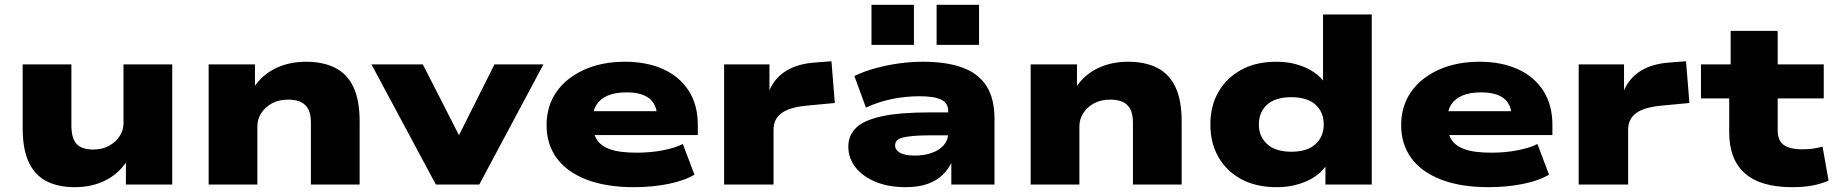

<svg xmlns="http://www.w3.org/2000/svg" viewBox="-20 -765 7606 796"><path d="M289 11Q221 11 172.5 -14Q124 -39 99 -93Q74 -147 74 -233V-498H276V-245Q276 -207 286.5 -185Q297 -163 317.5 -154Q338 -145 366 -145Q404 -145 432 -160.5Q460 -176 476 -200.5Q492 -225 492 -253V-498H694V0H502V-95H505Q470 -43 415 -16Q360 11 289 11Z M845 0V-498H1037V-402H1032Q1067 -455 1123 -482Q1179 -509 1249 -509Q1320 -509 1370 -483.5Q1420 -458 1445.5 -403.5Q1471 -349 1471 -262V0H1269V-255Q1269 -293 1257.5 -313.5Q1246 -334 1225.5 -343Q1205 -352 1174 -352Q1137 -352 1108.5 -337Q1080 -322 1063.5 -296.5Q1047 -271 1047 -242V0Z M1787 0 1520 -498H1733L1902 -167H1864L2030 -498H2233L1967 0Z M2608 11Q2493 11 2411.5 -20.5Q2330 -52 2288 -109.5Q2246 -167 2246 -246Q2246 -324 2286 -382.5Q2326 -441 2400 -475Q2474 -509 2571 -509Q2662 -509 2730 -478Q2798 -447 2835.5 -388.5Q2873 -330 2873 -247V-205H2410V-304H2725L2704 -286Q2702 -334 2670.5 -358Q2639 -382 2577 -382Q2530 -382 2499 -368.5Q2468 -355 2452.5 -330Q2437 -305 2437 -269V-256Q2437 -216 2453 -188.5Q2469 -161 2508.5 -146.5Q2548 -132 2620 -132Q2678 -132 2729 -142Q2780 -152 2811 -168L2859 -41Q2818 -16 2751 -2.5Q2684 11 2608 11Z M2982 0V-498H3170V-370H3163Q3180 -430 3230.5 -465.5Q3281 -501 3362 -506L3427 -511L3441 -338L3324 -327Q3252 -320 3219.5 -295.5Q3187 -271 3187 -228V0Z M3734 11Q3664 11 3610.5 -11Q3557 -33 3527 -71Q3497 -109 3497 -157Q3497 -203 3528.5 -234.5Q3560 -266 3634 -282.5Q3708 -299 3835 -299H3933V-204H3839Q3796 -204 3767.5 -201.5Q3739 -199 3722 -194.5Q3705 -190 3698 -182Q3691 -174 3691 -162Q3691 -143 3711.5 -131.5Q3732 -120 3773 -120Q3811 -120 3842.5 -131Q3874 -142 3892.5 -163Q3911 -184 3911 -212V-305Q3911 -338 3882 -352Q3853 -366 3793 -366Q3734 -366 3678 -354.5Q3622 -343 3570 -319L3522 -450Q3562 -469 3609 -482Q3656 -495 3706.5 -502Q3757 -509 3806 -509Q3905 -509 3971 -484.5Q4037 -460 4070 -408Q4103 -356 4103 -273V0H3924V-102L3930 -103Q3915 -66 3888.5 -40.5Q3862 -15 3824 -2Q3786 11 3734 11ZM3863 -579V-745H4039V-579ZM3593 -579V-745H3769V-579Z M4253 0V-498H4445V-402H4440Q4475 -455 4531 -482Q4587 -509 4657 -509Q4728 -509 4778 -483.5Q4828 -458 4853.5 -403.5Q4879 -349 4879 -262V0H4677V-255Q4677 -293 4665.5 -313.5Q4654 -334 4633.5 -343Q4613 -352 4582 -352Q4545 -352 4516.5 -337Q4488 -322 4471.5 -296.5Q4455 -271 4455 -242V0Z M5273 11Q5188 11 5126.5 -22Q5065 -55 5031.5 -113.5Q4998 -172 4998 -249Q4998 -326 5031.5 -384Q5065 -442 5126 -475.5Q5187 -509 5271 -509Q5338 -509 5392 -485Q5446 -461 5475 -418H5465V-705H5667V0H5475V-85H5483Q5452 -38 5396 -13.5Q5340 11 5273 11ZM5334 -136Q5400 -136 5434 -167.5Q5468 -199 5468 -249Q5468 -300 5434 -331Q5400 -362 5333 -362Q5267 -362 5233 -331Q5199 -300 5199 -249Q5199 -199 5233.5 -167.5Q5268 -136 5334 -136Z M6151 11Q6036 11 5954.5 -20.5Q5873 -52 5831 -109.5Q5789 -167 5789 -246Q5789 -324 5829 -382.5Q5869 -441 5943 -475Q6017 -509 6114 -509Q6205 -509 6273 -478Q6341 -447 6378.5 -388.5Q6416 -330 6416 -247V-205H5953V-304H6268L6247 -286Q6245 -334 6213.5 -358Q6182 -382 6120 -382Q6073 -382 6042 -368.5Q6011 -355 5995.5 -330Q5980 -305 5980 -269V-256Q5980 -216 5996 -188.5Q6012 -161 6051.5 -146.5Q6091 -132 6163 -132Q6221 -132 6272 -142Q6323 -152 6354 -168L6402 -41Q6361 -16 6294 -2.5Q6227 11 6151 11Z M6525 0V-498H6713V-370H6706Q6723 -430 6773.5 -465.5Q6824 -501 6905 -506L6970 -511L6984 -338L6867 -327Q6795 -320 6762.5 -295.5Q6730 -271 6730 -228V0Z M7410 11Q7279 11 7214 -46.5Q7149 -104 7149 -216V-357H7032V-498H7155V-637H7350V-498H7541V-357H7350V-224Q7350 -183 7374.5 -164.5Q7399 -146 7454 -146Q7477 -146 7497 -149Q7517 -152 7536 -157L7561 -16Q7528 -2 7492 4.5Q7456 11 7410 11Z"/></svg>

Font: Nunito Sans 10pt Expanded Black
Style: Regular
Weight: 900
Width: 7
Designer: Vernon Adams
Foundry: Vernon Adams
Version: Version 3.101;gftools[0.9.27]